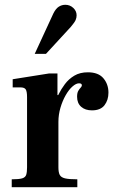

<svg xmlns="http://www.w3.org/2000/svg" viewBox="-20 -782 484 802"><path d="M29 0V-33Q59 -33 72.5 -37Q86 -41 89.5 -52Q93 -63 93 -83V-376Q93 -400 87.5 -408.5Q82 -417 65 -417H33V-451L184 -475H220V-385H224V-83Q224 -62 229.5 -51.5Q235 -41 251.5 -37Q268 -33 303 -33V0ZM210 -271V-356Q215 -368 225 -388.5Q235 -409 251 -430.5Q267 -452 290.5 -466Q314 -480 347 -480Q391 -480 412 -455Q433 -430 433 -395Q433 -364 416.5 -342.5Q400 -321 364 -321Q336 -321 319 -336Q302 -351 302 -378Q302 -394 307 -402.5Q312 -411 317 -416Q322 -421 322 -426Q322 -429 319.5 -431.5Q317 -434 310 -434Q298 -434 283 -421Q268 -408 254.5 -384.5Q241 -361 232.5 -332Q224 -303 224 -273ZM125 -557 203 -726Q213 -746 225.5 -754Q238 -762 253 -762Q272 -762 286 -749Q300 -736 300 -718Q300 -708 296 -698.5Q292 -689 276 -670L172 -557Z"/></svg>

Font: Frank Ruhl Libre SemiBold
Style: Regular
Weight: 600
Designer: Yanek Iontef
Foundry: Fontef
Version: Version 6.003;gftools[0.9.30]